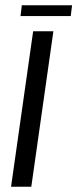

<svg xmlns="http://www.w3.org/2000/svg" viewBox="-20 -710 294 730"><path d="M22 0 106 -591H183L99 0ZM58 -649 63 -690H254L249 -649Z"/></svg>

Font: Alumni Sans Thin Medium
Style: Italic
Weight: 500
Italic angle: -8°
Version: Version 1.016